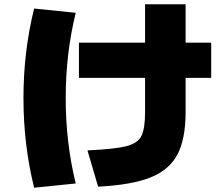

<svg xmlns="http://www.w3.org/2000/svg" viewBox="-20 -820 1040 900"><path d="M660 -295V-455H350V-620H660V-800H850V-620H970V-455H850V-295Q850 -168 811.5 -95.5Q773 -23 685 12Q597 47 440 55L390 -115Q518 -121 571.5 -134.5Q625 -148 642.5 -182Q660 -216 660 -295ZM140 -780 335 -760Q288 -569 288 -360Q288 -151 335 40L140 60Q90 -141 90 -360Q90 -579 140 -780Z"/></svg>

Font: Enso Black
Style: Regular
Weight: 900
Designer: Coji Morishita
Foundry: UNDERFOREST DESIGN
Version: Version 1.000